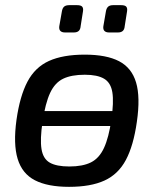

<svg xmlns="http://www.w3.org/2000/svg" viewBox="-20 -712 612 745"><path d="M96 -223V-281H468V-223ZM309 -500Q393 -500 442 -474.5Q491 -449 508 -392Q525 -335 511 -239Q498 -147 468.5 -91.5Q439 -36 385.5 -11.5Q332 13 248 13Q165 13 115.5 -12.5Q66 -38 48.5 -95.5Q31 -153 44 -247Q57 -339 86.5 -395Q116 -451 170 -475.5Q224 -500 309 -500ZM309 -422Q257 -422 225 -406.5Q193 -391 174.5 -351.5Q156 -312 145 -239Q135 -172 141 -134Q147 -96 173 -81Q199 -66 249 -66Q301 -66 333 -82Q365 -98 383.5 -138Q402 -178 412 -247Q422 -316 416 -353.5Q410 -391 384 -406.5Q358 -422 309 -422ZM279 -692Q294 -692 299 -686Q304 -680 302 -668L293 -611Q292 -598 285.5 -592Q279 -586 266 -586H233Q207 -586 210 -610L220 -667Q222 -680 228.5 -686Q235 -692 249 -692ZM450 -692Q465 -692 470 -686Q475 -680 473 -668L464 -611Q463 -598 456.5 -592Q450 -586 437 -586H404Q378 -586 381 -610L391 -668Q393 -680 399.5 -686Q406 -692 419 -692Z"/></svg>

Font: Exo 2 Medium
Style: Italic
Weight: 500
Italic angle: -8°
Designer: Natanael Gama
Foundry: Natanael Gama
Version: Version 2.010